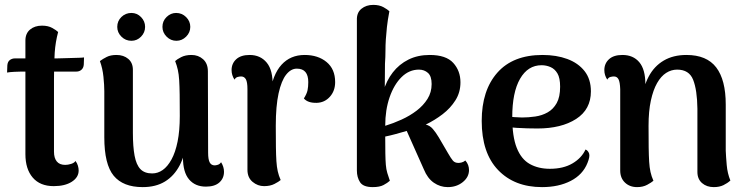

<svg xmlns="http://www.w3.org/2000/svg" viewBox="-20 -752 3058 786"><path d="M200 10Q144 10 114 -25Q84 -60 84 -121V-586Q84 -615 103 -631Q122 -647 152 -647Q177 -647 194 -637.5Q211 -628 218 -621Q207 -580 204 -537Q201 -494 201 -426V-131Q201 -105 212.5 -91Q224 -77 247 -77Q258 -77 271 -81Q284 -85 289 -93Q296 -84 299 -73.5Q302 -63 302 -54Q302 -26 274 -8Q246 10 200 10ZM9 -455 10 -484Q11 -499 20 -506Q29 -513 42 -513H215Q219 -513 234.5 -513.5Q250 -514 269.5 -514.5Q289 -515 304.5 -515.5Q320 -516 324 -517L323 -488Q322 -474 313.5 -466.5Q305 -459 293 -459H69Q59 -459 39 -458Q19 -457 9 -455Z M764 -527Q792 -527 811.5 -509.5Q831 -492 831 -460L832 -127Q832 -99 838.5 -87Q845 -75 859 -75Q864 -75 872 -77.5Q880 -80 885 -88Q897 -69 897 -49Q897 -22 878 -5Q859 12 823 12Q779 12 754 -17.5Q729 -47 729 -107V-152L745 -178Q738 -118 715.5 -75Q693 -32 655.5 -9Q618 14 564 14Q484 14 445.5 -32.5Q407 -79 407 -190V-379Q407 -403 403.5 -437.5Q400 -472 389 -502Q401 -511 417 -519Q433 -527 457 -527Q486 -527 505 -511Q524 -495 524 -466V-208Q524 -152 531 -114.5Q538 -77 555 -59.5Q572 -42 603 -42Q626 -42 646 -56Q666 -70 682 -99Q698 -128 707 -172.5Q716 -217 716 -277Q716 -330 715.5 -365Q715 -400 713.5 -424Q712 -448 708 -466Q704 -484 697 -502Q704 -509 721.5 -518Q739 -527 764 -527ZM518 -585Q494 -585 477 -602Q460 -619 460 -642Q460 -666 477 -682.5Q494 -699 518 -699Q541 -699 557.5 -682Q574 -665 574 -642Q574 -619 557.5 -602Q541 -585 518 -585ZM702 -585Q679 -585 662 -602Q645 -619 645 -642Q645 -666 662 -682.5Q679 -699 701 -699Q725 -699 742 -682Q759 -665 759 -642Q759 -619 742 -602Q725 -585 702 -585Z M1061 10Q1035 10 1014 -7.5Q993 -25 993 -57V-387Q993 -416 986.5 -427.5Q980 -439 967 -439Q961 -439 953 -437Q945 -435 940 -426Q928 -444 928 -465Q928 -492 947 -509.5Q966 -527 1002 -527Q1046 -527 1072 -495.5Q1098 -464 1096 -399V-358L1084 -365Q1096 -447 1132.5 -487Q1169 -527 1227 -527Q1282 -527 1317 -498Q1352 -469 1352 -416Q1352 -380 1330.5 -356Q1309 -332 1277 -331Q1240 -330 1224 -349Q1236 -368 1239 -382.5Q1242 -397 1242 -416Q1242 -443 1230.5 -457Q1219 -471 1195 -471Q1171 -471 1151.5 -446.5Q1132 -422 1120.5 -370Q1109 -318 1109 -237Q1109 -186 1109.5 -151Q1110 -116 1111.5 -92.5Q1113 -69 1117 -51Q1121 -33 1129 -15Q1121 -8 1103.5 1Q1086 10 1061 10Z M1506 14Q1467 14 1454 -6Q1441 -26 1441 -54V-670Q1440 -700 1459.5 -716Q1479 -732 1508 -732Q1533 -732 1550 -722.5Q1567 -713 1574 -706Q1567 -669 1564 -641.5Q1561 -614 1559.5 -590.5Q1558 -567 1558 -543.5Q1558 -520 1556 -491L1555 -366L1549 -377Q1562 -422 1588 -455.5Q1614 -489 1652 -508Q1690 -527 1739 -527Q1806 -527 1835.5 -494.5Q1865 -462 1865 -415Q1865 -374 1844.5 -341.5Q1824 -309 1792 -284.5Q1760 -260 1723 -242Q1740 -238 1752 -224Q1764 -210 1776 -190L1814 -125Q1826 -104 1834 -94.5Q1842 -85 1857 -85Q1862 -85 1870 -87Q1878 -89 1885 -95Q1893 -86 1896.5 -76Q1900 -66 1900 -56Q1900 -27 1874.5 -6.5Q1849 14 1813 14Q1782 14 1756 -4Q1730 -22 1715 -59L1645 -216Q1621 -209 1599 -203Q1577 -197 1557 -193Q1557 -152 1557.5 -124Q1558 -96 1559.5 -77.5Q1561 -59 1565.5 -44Q1570 -29 1576 -12Q1566 -3 1550 5.5Q1534 14 1506 14ZM1557 -237Q1590 -247 1624 -262.5Q1658 -278 1685.5 -299Q1713 -320 1730 -347Q1747 -374 1747 -408Q1747 -440 1732 -453.5Q1717 -467 1695 -467Q1655 -467 1624 -436.5Q1593 -406 1575 -354Q1557 -302 1557 -237Z M2199 14Q2086 14 2019 -56Q1952 -126 1952 -257Q1952 -382 2016 -454.5Q2080 -527 2201 -527Q2258 -527 2302.5 -510.5Q2347 -494 2373 -461Q2399 -428 2399 -378Q2399 -304 2338.5 -265Q2278 -226 2180 -226Q2139 -226 2096 -228.5Q2053 -231 2005 -243L2008 -281Q2031 -278 2057.5 -275Q2084 -272 2117 -271Q2143 -271 2171 -275Q2199 -279 2222 -292Q2245 -305 2259 -330Q2273 -355 2273 -397Q2273 -433 2262 -451.5Q2251 -470 2233.5 -477.5Q2216 -485 2197 -485Q2141 -485 2109 -429.5Q2077 -374 2077 -272Q2077 -193 2095.5 -146.5Q2114 -100 2149 -80.5Q2184 -61 2231 -61Q2286 -61 2323.5 -83Q2361 -105 2377 -140Q2387 -136 2391.5 -124Q2396 -112 2385 -85Q2366 -37 2316.5 -11.5Q2267 14 2199 14Z M2588 14Q2558 14 2538.5 -4.5Q2519 -23 2519 -54V-387Q2518 -416 2512 -427.5Q2506 -439 2493 -439Q2487 -439 2479 -437Q2471 -435 2466 -426Q2454 -444 2454 -465Q2454 -492 2473 -509.5Q2492 -527 2528 -527Q2572 -527 2597 -497.5Q2622 -468 2622 -407V-363L2606 -336Q2613 -396 2635.5 -438.5Q2658 -481 2697 -504Q2736 -527 2790 -527Q2873 -527 2912 -476Q2951 -425 2951 -324V-135Q2952 -111 2955 -76.5Q2958 -42 2970 -13Q2958 -2 2941.5 6Q2925 14 2902 14Q2873 14 2854 -2.5Q2835 -19 2835 -48V-307Q2834 -384 2817.5 -425.5Q2801 -467 2752 -467Q2728 -467 2707 -453.5Q2686 -440 2670 -412Q2654 -384 2644.5 -340.5Q2635 -297 2635 -237Q2635 -184 2635.5 -149Q2636 -114 2637.5 -90Q2639 -66 2643 -48Q2647 -30 2655 -12Q2647 -5 2629.5 4.5Q2612 14 2588 14Z"/></svg>

Font: Arima Thin SemiBold
Style: Regular
Weight: 600
Version: Version 1.100